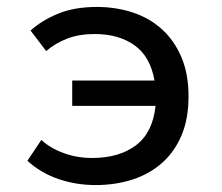

<svg xmlns="http://www.w3.org/2000/svg" viewBox="-20 -521 640 553"><path d="M255 12Q199 12 148 -5.5Q97 -23 59 -58L99 -118Q125 -94 163.5 -80Q202 -66 245 -66Q323 -66 371.5 -102.5Q420 -139 428 -216H188V-289H425Q413 -358 367.5 -390.5Q322 -423 253 -423Q208 -423 174 -410Q140 -397 113 -374L68 -433Q100 -462 147 -481.5Q194 -501 259 -501Q313 -501 361 -485.5Q409 -470 445 -438Q481 -406 502 -357.5Q523 -309 523 -243Q523 -179 503 -131.5Q483 -84 447 -52Q411 -20 362 -4Q313 12 255 12Z"/></svg>

Font: Source Code Pro Medium
Style: Regular
Weight: 500
Monospace: yes
Designer: Paul D. Hunt, Teo Tuominen
Foundry: Adobe Systems Incorporated
Version: Version 2.030;PS 1.000;hotconv 16.6.51;makeotf.lib2.5.65220